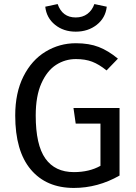

<svg xmlns="http://www.w3.org/2000/svg" viewBox="-20 -914 671 946"><path d="M561 -625 505 -567Q468 -597 434 -610Q400 -623 354 -623Q301 -623 256.5 -594.5Q212 -566 184 -503.5Q156 -441 156 -345Q156 -200 203.5 -133Q251 -66 344 -66Q420 -66 475 -97V-305H353L342 -382H569V-49Q462 12 344 12Q208 12 131.5 -79Q55 -170 55 -345Q55 -457 95.5 -537.5Q136 -618 204.5 -659.5Q273 -701 354 -701Q419 -701 466.5 -682.5Q514 -664 561 -625ZM203 -881 264 -894Q287 -828 353 -828Q387 -828 410.5 -845.5Q434 -863 445 -894L506 -881Q500 -826 457 -792Q414 -758 353 -758Q293 -758 251 -792Q209 -826 203 -881Z"/></svg>

Font: Fira GO
Style: Regular
Weight: 400
Designer: Carrois Corporate
Foundry: Carrois Corporate GbR
Version: Version 0.300